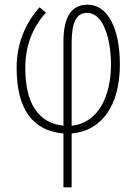

<svg xmlns="http://www.w3.org/2000/svg" viewBox="-20 -560 581 820"><path d="M251 240H286V10C416 -1 492 -112 492 -284C492 -441 439 -540 354 -540C285 -540 251 -488 251 -382V-23C143 -35 88 -119 88 -270C88 -362 117 -440 176 -506L149 -529C84 -456 51 -368 51 -270C51 -95 119 -1 251 10ZM286 -23V-376C286 -463 305 -505 352 -505C423 -505 454 -390 454 -284C454 -155 403 -35 286 -23Z"/></svg>

Font: Kathrein 37 Thin Condensed
Style: Regular
Weight: 250
Width: 3
Designer: Lazydogs Typefoundry, based on Open Sans by Ascender Corporation
Foundry: Lazydogs Typefoundry
Version: Version 1.003;PS 001.003;hotconv 1.0.88;makeotf.lib2.5.64775